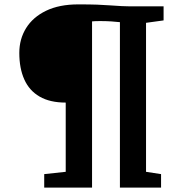

<svg xmlns="http://www.w3.org/2000/svg" viewBox="-20 -855 842 875"><path d="M279.5 -72V-387.5Q207.5 -387.5 160.5 -414.8Q113.5 -442 90.8 -492.8Q68 -543.5 68 -614Q68 -677 99 -727Q130 -777 190 -806Q250 -835 337 -835Q389 -835 422.8 -833.8Q456.5 -832.5 482 -830.5Q507.5 -828.5 534 -827.2Q560.5 -826 597 -826H725.5V-762L645.5 -751V-72L714 -61.5V0H526.5V-754Q509.5 -756 486.5 -757.5Q463.5 -759 435 -759Q423.5 -759 412.8 -758.5Q402 -758 399.5 -757.5V0H181.5V-61.5Z"/></svg>

Font: Merriweather 20pt ExtraBold
Style: Regular
Weight: 800
Version: Version 2.100